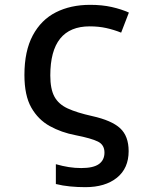

<svg xmlns="http://www.w3.org/2000/svg" viewBox="-20 -569 640 794"><path d="M333 205Q301 205 270 202Q239 199 211 192V110Q239 118 264.5 122Q290 126 316 126Q366 126 389 109.5Q412 93 412 62Q412 30 385 16.5Q358 3 292 -10Q234 -21 186 -47.5Q138 -74 109.5 -124Q81 -174 81 -259Q81 -358 115.5 -422.5Q150 -487 211 -518Q272 -549 353 -549Q402 -549 442 -540Q482 -531 513 -517L481 -434Q451 -446 419.5 -453Q388 -460 351 -460Q188 -460 188 -257Q188 -201 205 -169.5Q222 -138 260 -120.5Q298 -103 361 -89Q442 -71 477 -38.5Q512 -6 512 56Q512 127 463.5 166Q415 205 333 205Z"/></svg>

Font: Noto Sans Mono Medium
Style: Regular
Weight: 500
Designer: Monotype Design Team
Foundry: Monotype Imaging Inc.
Version: Version 2.014